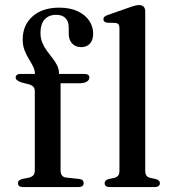

<svg xmlns="http://www.w3.org/2000/svg" viewBox="-20 -758 700 778"><path d="M225.5 -66.5Q225.5 -54.5 231.2 -47Q237 -39.5 248.5 -38.5L300 -33Q310 -32 314.5 -27.5Q319 -23 319 -16Q319 0 298 0H72.5Q63 0 57.8 -4.2Q52.5 -8.5 52.5 -15.5Q52.5 -22 57 -26.2Q61.5 -30.5 70.5 -33L96.5 -38Q109 -41 115 -47.8Q121 -54.5 121 -66V-389Q121 -399 116.2 -405.2Q111.5 -411.5 98.5 -416L68.5 -423.5Q54 -428.5 48.8 -433.2Q43.5 -438 43.5 -444Q43.5 -450.5 48.5 -454.5Q53.5 -458.5 63 -458.5H144.5L121.5 -441.5V-458Q121.5 -474 114 -488.8Q106.5 -503.5 96.8 -519.2Q87 -535 79.5 -554.2Q72 -573.5 72 -598.5Q72 -656 111.8 -691.5Q151.5 -727 220 -727Q264 -727 294.8 -712.5Q325.5 -698 341.5 -674Q357.5 -650 357.5 -622Q357.5 -595 344.2 -581Q331 -567 309 -567Q286 -567 272.2 -581.8Q258.5 -596.5 258.5 -621.5V-646.5Q258.5 -671.5 245.2 -684.8Q232 -698 207 -698Q176.5 -697.5 160.2 -678.5Q144 -659.5 144 -625Q144 -603 151.5 -585Q159 -567 170.2 -551.8Q181.5 -536.5 192.8 -522.2Q204 -508 211.5 -493Q219 -478 219 -460.5V-440.5L205.5 -458.5H321.5Q331.5 -458.5 336.8 -454.8Q342 -451 342 -444Q342 -434 331.8 -427.2Q321.5 -420.5 300 -420.5H225.5ZM568.5 -712.5V-66.5Q568.5 -53.5 573.2 -46.8Q578 -40 588 -37.5L611 -32.5Q619.5 -30 623.8 -26Q628 -22 628 -15.5Q628 -8.5 622.5 -4.2Q617 0 606 0H425Q414 0 409 -4.2Q404 -8.5 404 -15.5Q404 -21.5 408 -25.8Q412 -30 420 -32.5L444.5 -37.5Q454 -40.5 459 -46.8Q464 -53 464 -66V-643.5Q464 -654.5 460.2 -659.2Q456.5 -664 448.5 -665L414 -666Q406 -667.5 402.5 -671Q399 -674.5 399 -680Q399 -686 403 -690Q407 -694 417.5 -697.5L503 -727.5Q518.5 -733 527.8 -735.2Q537 -737.5 543.5 -737.5Q556 -737.5 562.2 -730.8Q568.5 -724 568.5 -712.5Z"/></svg>

Font: Fraunces 24pt
Style: Regular
Weight: 400
Version: Version 1.000;[b76b70a41]